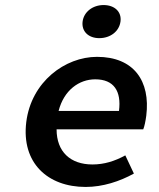

<svg xmlns="http://www.w3.org/2000/svg" viewBox="-20 -728 628 760"><path d="M84 -245C64 -83 169 12 319 12C387 12 454 -10 510 -41L476 -113C434 -90 392 -77 346 -77C259 -77 204 -127 204 -216H547C552 -228 556 -248 559 -270C576 -407 510 -503 364 -503C238 -503 104 -405 84 -245ZM212 -289C233 -371 293 -414 357 -414C431 -414 461 -367 451 -289ZM373 -577C417 -577 452 -604 457 -643C462 -681 434 -708 390 -708C347 -708 312 -681 307 -643C302 -604 330 -577 373 -577Z"/></svg>

Font: Falling Sky
Style: ExtObl
Weight: 400
Designer: Paul D. Hunt
Foundry: Adobe Systems Incorporated
Version: Version 1.02